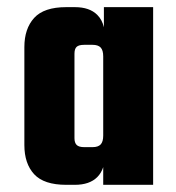

<svg xmlns="http://www.w3.org/2000/svg" viewBox="-20 -515 491 535"><path d="M406.7 0H267.6V-49.3Q262.2 -32.7 251 -21.5Q229.5 0 188.5 0H164.6Q102.5 0 75.2 -29.5Q47.9 -59.1 47.9 -110.8V-383.8Q47.9 -435.1 75.2 -465.1Q102.5 -495.1 164.6 -495.1H188.5Q229.5 -495.1 251 -473.6Q264.6 -460 269.5 -439V-495.1H406.7ZM187.5 -129.9Q187.5 -117.2 193.6 -111.1Q199.7 -105 214.8 -105H237.8Q253.4 -105 260.5 -112.5Q267.6 -120.1 267.6 -137.2V-357.9Q267.6 -375 260.5 -382.6Q253.4 -390.1 237.8 -390.1H214.8Q199.7 -390.1 193.6 -384.5Q187.5 -378.9 187.5 -365.2Z"/></svg>

Font: Akaash Gobhi
Style: Regular
Weight: 400
Designer: Kulbir Singh Thind, MD
Foundry: Punjab Online
Version: Version 1.200